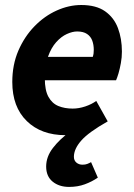

<svg xmlns="http://www.w3.org/2000/svg" viewBox="-20 -528 536 767"><path d="M256 218.7Q216.2 218.7 190.3 197.6Q164.4 176.4 164.4 137.3Q164.4 97.9 191.7 62.7Q219 27.4 258.8 -0.9L271.8 8.7Q263.8 10.1 256.9 11.1Q250 12 241.6 12Q144.7 12 86.9 -44.5Q29.1 -100.9 29.1 -200.5Q29.1 -269.5 53.4 -325.8Q77.8 -382 117.7 -423Q157.6 -464 206.5 -486Q255.4 -508 304.5 -508Q364.2 -508 399.8 -482.9Q435.4 -457.8 451.2 -415.7Q467 -373.6 467 -322Q467 -298.3 462.8 -275.7Q458.7 -253.2 453.4 -235Q448 -216.9 443.6 -207.3H130.6L141.3 -300.7H350.6Q353 -308.4 353.8 -314.6Q354.6 -320.8 354.6 -329.1Q354.6 -349.2 348.5 -365.8Q342.4 -382.4 327.7 -392.3Q313 -402.3 288 -402.3Q269.4 -402.3 247 -392.1Q224.6 -381.9 204.7 -359.8Q184.7 -337.6 171.9 -301.9Q159 -266.2 159 -215.1Q159 -167.5 173.5 -141.2Q188 -114.9 213.1 -104.5Q238.2 -94.2 270.3 -94.2Q294.8 -94.2 320.6 -102.8Q346.3 -111.5 364.5 -124.8L410.3 -43.1Q333.9 0.1 304.6 33.6Q275.2 67 275.2 98.4Q275.2 113.1 285.2 121.5Q295.1 129.9 309.4 129.9Q320.9 129.9 328.5 126.9Q336.1 124 343.8 119.7L370.8 181.6Q347.6 197.6 319.1 208.1Q290.5 218.7 256 218.7Z"/></svg>

Font: Source Sans 3 VF
Style: Italic
Weight: 200
Italic angle: -11°
Designer: Paul D. Hunt
Foundry: Adobe Systems Incorporated
Version: Version 3.042;hotconv 1.0.118;makeotfexe 2.5.65603